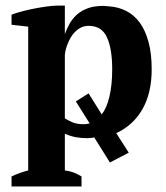

<svg xmlns="http://www.w3.org/2000/svg" viewBox="-20 -488 596 691"><path d="M273.4 183.1H21.5V147Q54.2 131.8 81.5 125.5V-392.1L21.5 -398.9V-435.1Q36.1 -440.9 58.1 -446.8Q80.1 -452.6 103.8 -457.3Q127.4 -461.9 149.7 -464.8Q171.9 -467.8 187.5 -467.8H213.4V-365.2Q220.7 -385.7 230.5 -402.8Q240.2 -419.9 253.7 -432.6Q267.1 -445.3 284.9 -453.6Q302.7 -461.9 319.8 -464.4Q336.9 -466.8 348.1 -466.8Q359.4 -466.8 370.1 -465.3Q405.3 -463.4 434.1 -448.7Q462.9 -434.1 483.2 -406.2Q503.4 -378.4 514.6 -336.7Q525.9 -294.9 525.9 -238.8Q525.9 -152.8 492.4 -94.7Q459 -36.6 398.4 -8.8L443.4 61.5L375.5 96.7L319.3 6.8Q312.5 7.8 306.4 8.5Q300.3 9.3 293.5 9.3Q272.9 9.3 253.4 5.9Q233.9 2.4 213.4 -6.8V125.5Q227.5 127 242.2 131.8Q256.8 136.7 273.4 147ZM298.8 -395Q282.7 -395 269.5 -387.9Q256.3 -380.9 244.1 -366.7Q233.9 -354.5 224.9 -333.7Q215.8 -313 213.4 -290.5V-62Q223.1 -55.7 239.5 -48.3Q255.9 -41 282.2 -41Q292.5 -41 302.7 -43.9L252.9 -123L298.8 -151.9L346.2 -76.2Q364.3 -99.6 374 -141.1Q383.8 -182.6 383.8 -238.8Q383.8 -313 364.7 -354Q346.2 -395 298.8 -395Z"/></svg>

Font: PT Astra Serif
Style: Bold
Weight: 700
Designer: A.Korolkova, I. Chaeva
Foundry: ParaType Ltd
Version: Version 1.002